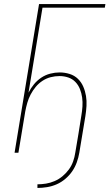

<svg xmlns="http://www.w3.org/2000/svg" viewBox="-20 -755 541 949"><path d="M165 174V156Q186 156 207.5 152.5Q229 149 250 140Q271 131 289 116Q307 101 320.5 82.5Q334 64 341.5 42.5Q349 21 352 0Q360 -46 367.5 -92Q375 -138 382 -183Q386 -206 387.5 -228.5Q389 -251 386 -273Q383 -295 375 -315Q367 -335 352.5 -350Q338 -365 317.5 -372Q297 -379 274 -379Q252 -379 230.5 -373.5Q209 -368 190 -355.5Q171 -343 156.5 -325.5Q142 -308 131.5 -288Q121 -268 115 -247Q109 -226 105 -205L71 0H52L173 -735H501L498 -717H190L121 -297Q132 -319 148 -338.5Q164 -358 184.5 -371.5Q205 -385 228.5 -391Q252 -397 275 -397Q300 -397 324 -389.5Q348 -382 365 -365.5Q382 -349 391.5 -327Q401 -305 405 -281Q409 -257 407.5 -231.5Q406 -206 402 -181L372 0Q368 24 359.5 47.5Q351 71 337 91.5Q323 112 303 129Q283 146 260 156Q237 166 212.5 170Q188 174 165 174Z"/></svg>

Font: Iosevka Curly Thin Oblique
Style: Regular
Weight: 100
Italic angle: -9°
Monospace: yes
Designer: Belleve Invis
Foundry: Belleve Invis
Version: Version 11.1.0; ttfautohint (v1.8.3)